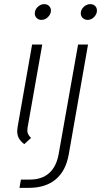

<svg xmlns="http://www.w3.org/2000/svg" viewBox="-20 -685 488 927"><path d="M148 -620Q148 -638 162 -651.5Q176 -665 194 -665Q208 -665 217 -656Q226 -647 226 -634Q226 -617 212 -603Q198 -589 180 -589Q166 -589 157 -598Q148 -607 148 -620ZM63 -52Q63 -58 65 -72L135 -470H184L113 -68Q112 -63 112 -54Q112 -36 130 -19L97 11Q79 -3 71 -18Q63 -33 63 -52ZM370 -620Q370 -638 384 -651.5Q398 -665 416 -665Q430 -665 439 -656.5Q448 -648 448 -634Q448 -617 434.5 -603Q421 -589 403 -589Q389 -589 379.5 -598Q370 -607 370 -620ZM81 182H124Q182 182 217 151Q252 120 263 60L357 -470H405L312 60Q298 140 249 181Q200 222 119 222H74Z"/></svg>

Font: KoHo Light
Style: Italic
Weight: 300
Italic angle: -10°
Version: Version 1.000; ttfautohint (v1.6)